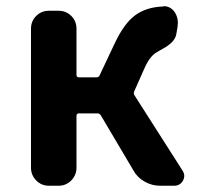

<svg xmlns="http://www.w3.org/2000/svg" viewBox="-20 -594 644 614"><path d="M409.2 -301.8Q406.2 -294.9 410.2 -289.1L563.5 -48.8Q569.3 -40 569.3 -31.2Q569.3 -24.4 565.4 -16.6Q555.7 0 537.1 0H492.2Q465.8 0 442.4 -13.2Q418.9 -26.4 406.2 -49.8L302.7 -224.6Q298.8 -231.4 292 -231.4H232.4Q224.6 -231.4 224.6 -223.6V-57.6Q224.6 -34.2 208 -17.1Q191.4 0 167 0H136.7Q112.3 0 95.7 -17.1Q79.1 -34.2 79.1 -57.6V-502Q79.1 -526.4 95.7 -543Q112.3 -559.6 136.7 -559.6H167Q191.4 -559.6 208 -543Q224.6 -526.4 224.6 -502V-354.5Q224.6 -346.7 232.4 -346.7H289.1Q295.9 -346.7 298.8 -353.5L346.7 -455.1Q377 -519.5 412.6 -545.4Q448.2 -571.3 501 -573.2Q502.9 -574.2 503.9 -574.2Q525.4 -574.2 539.1 -554.7Q548.8 -539.1 548.8 -521.5Q548.8 -515.6 547.9 -508.8L543.9 -485.4Q543 -478.5 539.1 -471.7Q535.2 -464.8 531.2 -460.4Q527.3 -456.1 519.5 -450.2Q511.7 -444.3 507.3 -441.9Q502.9 -439.5 492.7 -433.6Q482.4 -427.7 479.5 -425.8Q458 -413.1 440.4 -372.1Z"/></svg>

Font: Gen Jyuu Gothic Bold
Style: Bold
Weight: 700
Designer: [Source Han Sans]
Ryoko NISHIZUKA  (kana & ideographs); Paul D. Hunt (Latin, Greek & Cyrillic); Wenlong ZHANG  (bopomofo
Version: Version 1.002.20150607